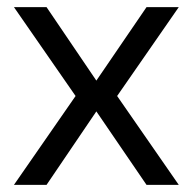

<svg xmlns="http://www.w3.org/2000/svg" viewBox="-20 -516 538 536"><path d="M110 0 249 -205 389 0H479L307 -248L479 -496H389L249 -291L110 -496H19L191 -248L19 0Z"/></svg>

Font: Rootstock Sans Body
Style: Regular
Weight: 400
Designer: Colophon Foundry, Jonny Pinhorn
Foundry: Colophon Foundry
Version: Version 1.200;FEAKit 1.0